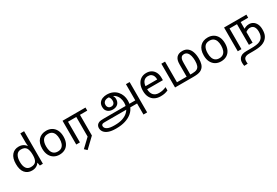

<svg xmlns="http://www.w3.org/2000/svg" viewBox="89 -2159 5598 3879"><g transform="rotate(-30 2888.5 -219.5)"><path d="M275 10Q175 10 115 -59.5Q55 -129 55 -267Q55 -405 115.5 -475.5Q176 -546 276 -546Q318 -546 349 -535.5Q380 -525 403 -507Q426 -489 442 -467H448Q447 -480 444.5 -505.5Q442 -531 442 -546V-760H530V0H459L446 -72H442Q426 -49 403 -30.5Q380 -12 348.5 -1Q317 10 275 10ZM289 -63Q374 -63 408.5 -109.5Q443 -156 443 -250V-266Q443 -366 410 -419.5Q377 -473 288 -473Q217 -473 181.5 -416.5Q146 -360 146 -265Q146 -169 181.5 -116Q217 -63 289 -63Z M1166 -269Q1166 -180 1135.5 -117.5Q1105 -55 1049 -22.5Q993 10 916 10Q845 10 789.5 -22.5Q734 -55 702 -117.5Q670 -180 670 -269Q670 -402 737 -474Q804 -546 919 -546Q992 -546 1047.5 -513.5Q1103 -481 1134.5 -419.5Q1166 -358 1166 -269ZM761 -269Q761 -206 777.5 -159.5Q794 -113 829 -88Q864 -63 918 -63Q972 -63 1007 -88Q1042 -113 1058.5 -159.5Q1075 -206 1075 -269Q1075 -333 1058 -378Q1041 -423 1006.5 -447.5Q972 -472 917 -472Q835 -472 798 -418Q761 -364 761 -269Z M1451 212 1394 159 1587 -24V-482H1394V0H1308V-554H1843V-482H1673V0Z M2161 124Q2064 124 1999 100.5Q1934 77 1901.5 35.5Q1869 -6 1869 -60Q1869 -85 1880 -109Q1891 -133 1914 -149Q1927 -158 1942 -164Q1957 -170 1981.5 -173Q2006 -176 2046 -176H2793L2796 -104H2057Q2026 -104 2009.5 -103Q1993 -102 1985 -99Q1977 -96 1969 -90Q1954 -78 1954 -56Q1954 -7 2007 22Q2060 51 2167 51H2184Q2285 51 2357.5 27.5Q2430 4 2477.5 -37Q2525 -78 2549 -130L2553 -149Q2562 -174 2566 -199.5Q2570 -225 2570 -251Q2570 -309 2550 -361Q2530 -413 2488.5 -448.5Q2447 -484 2382 -494Q2369 -496 2357.5 -496.5Q2346 -497 2333 -497Q2302 -497 2276 -486Q2250 -475 2234.5 -453Q2219 -431 2219 -397Q2219 -360 2241.5 -334.5Q2264 -309 2305 -309Q2343 -309 2365.5 -332.5Q2388 -356 2388 -400Q2388 -433 2377.5 -459.5Q2367 -486 2341 -510L2398 -527Q2416 -512 2431.5 -492Q2447 -472 2456.5 -447.5Q2466 -423 2466 -396Q2466 -361 2455.5 -332.5Q2445 -304 2424 -283.5Q2403 -263 2372.5 -252Q2342 -241 2303 -241Q2258 -241 2221 -258Q2184 -275 2162 -309Q2140 -343 2140 -393Q2140 -455 2169 -493Q2198 -531 2244.5 -548.5Q2291 -566 2343 -566Q2420 -566 2478.5 -540Q2537 -514 2576.5 -469Q2616 -424 2636 -368Q2656 -312 2656 -252Q2656 -225 2653 -199.5Q2650 -174 2644 -150L2638 -128Q2610 -46 2544.5 10Q2479 66 2386.5 95Q2294 124 2182 124ZM2787 154V-554H2873V154Z M3253 -546Q3322 -546 3371.5 -516Q3421 -486 3447.5 -431.5Q3474 -377 3474 -304V-251H3107Q3109 -160 3153.5 -112.5Q3198 -65 3278 -65Q3329 -65 3368.5 -74.5Q3408 -84 3450 -102V-25Q3409 -7 3369 1.5Q3329 10 3274 10Q3198 10 3139.5 -21Q3081 -52 3048.5 -113.5Q3016 -175 3016 -264Q3016 -352 3045.5 -415Q3075 -478 3128.5 -512Q3182 -546 3253 -546ZM3252 -474Q3189 -474 3152.5 -433.5Q3116 -393 3109 -321H3382Q3382 -367 3368 -401Q3354 -435 3325.5 -454.5Q3297 -474 3252 -474Z M4105 -566Q4180 -566 4228 -527.5Q4276 -489 4299 -420.5Q4322 -352 4322 -262Q4322 -192 4307 -142Q4292 -92 4259 -60Q4236 -37 4206 -24Q4176 -11 4135.5 -5.5Q4095 0 4037 0H3613V-554H3699V-72H3925V-355Q3925 -417 3936.5 -453.5Q3948 -490 3970 -515Q3993 -540 4025 -553Q4057 -566 4105 -566ZM4103 -494Q4086 -494 4070 -488.5Q4054 -483 4043 -471Q4027 -453 4019 -426.5Q4011 -400 4011 -338V-72H4058Q4126 -72 4164 -91Q4202 -110 4218 -153Q4234 -196 4234 -267Q4234 -331 4220.5 -382Q4207 -433 4178.5 -463.5Q4150 -494 4103 -494Z M4934 -269Q4934 -180 4903.5 -117.5Q4873 -55 4817 -22.5Q4761 10 4684 10Q4613 10 4557.5 -22.5Q4502 -55 4470 -117.5Q4438 -180 4438 -269Q4438 -402 4505 -474Q4572 -546 4687 -546Q4760 -546 4815.5 -513.5Q4871 -481 4902.5 -419.5Q4934 -358 4934 -269ZM4529 -269Q4529 -206 4545.5 -159.5Q4562 -113 4597 -88Q4632 -63 4686 -63Q4740 -63 4775 -88Q4810 -113 4826.5 -159.5Q4843 -206 4843 -269Q4843 -333 4826 -378Q4809 -423 4774.5 -447.5Q4740 -472 4685 -472Q4603 -472 4566 -418Q4529 -364 4529 -269Z M5545 -362Q5596 -362 5637.5 -336Q5679 -310 5704 -259Q5729 -208 5729 -134Q5729 -44 5703 8Q5677 60 5630 94Q5598 117 5556.5 131Q5515 145 5461 150.5Q5407 156 5335 156H5260Q5218 156 5195 162Q5172 168 5155 179Q5139 190 5130 210Q5121 230 5121 263Q5121 278 5122 291.5Q5123 305 5124 317L5042 321Q5039 303 5037 281.5Q5035 260 5035 243Q5035 199 5051 168.5Q5067 138 5092 119Q5110 106 5129.5 98.5Q5149 91 5174.5 87.5Q5200 84 5233 84H5326Q5408 84 5459.5 77Q5511 70 5543 54.5Q5575 39 5598 14Q5618 -8 5630.5 -43.5Q5643 -79 5643 -131Q5643 -183 5629.5 -218Q5616 -253 5589.5 -271Q5563 -289 5524 -289Q5496 -289 5467.5 -276.5Q5439 -264 5418 -247L5415 -322Q5441 -338 5473 -350Q5505 -362 5545 -362ZM5076 0V-554H5597V-482H5422V0H5336V-482H5162V0Z"/></g></svg>

Font: tamil25
Style: Book
Weight: 400
Designer: Jelle Bosma - Monotype Design Team
Foundry: Monotype Imaging Inc.
Version: Version 2.003